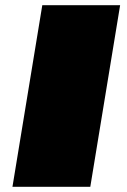

<svg xmlns="http://www.w3.org/2000/svg" viewBox="-20 -720 488 740"><path d="M28 0 143 -700H443L328 0Z"/></svg>

Font: Georama ExtraExtended Black
Style: Italic
Weight: 900
Width: 8
Italic angle: -9°
Designer: Jean-Baptiste Levee
Foundry: Production Type
Version: Version 1.000